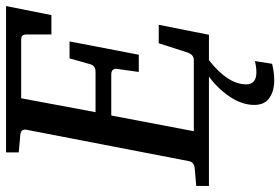

<svg xmlns="http://www.w3.org/2000/svg" viewBox="-181 -545 927 635"><g transform="rotate(-90 282.5 -227.5)"><path d="M580 -671 550 -521H486V-602Q486 -613 482 -617Q478 -621 467 -621H275L229 -375H363Q383 -375 388 -394L407 -461H463L419 -232H362L372 -303Q375 -323 353 -323H218L166 -50H401Q419 -50 426 -70L457 -166H518L485 0H-15V-42L43 -47Q64 -49 67 -66L171 -604Q174 -623 152 -624L96 -629V-671ZM401 0Q321 63 321 123Q321 157 361 157Q378 157 398 152L389 209Q359 216 335 216Q299 216 276 200Q253 184 253 150Q253 109 280.5 68.5Q308 28 347 0Z"/></g></svg>

Font: Veleka
Style: Italic
Weight: 400
Italic angle: -12°
Designer: Stefan Peev, Context Ltd, 2016; SIL International, 1997-2014.
Foundry: Stefan Peev, Context Ltd, 2016
Version: Version 1.000